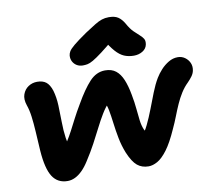

<svg xmlns="http://www.w3.org/2000/svg" viewBox="-86 -887 1109 1001"><g transform="rotate(-10 468.5 -387.0)"><path d="M193.4 15Q140.4 15 113.3 -27.4Q86.2 -69.8 79.4 -165Q76 -221.6 73.3 -267.1Q70.6 -312.6 65.9 -348.5Q61.2 -384.4 51.6 -411Q40.2 -444.6 49.1 -469.6Q58 -494.6 78.8 -508.4Q99.6 -522.2 125.6 -522.2Q154.8 -522.2 172.6 -508.5Q190.4 -494.8 201.2 -461.6Q211.8 -425.4 213.6 -381.7Q215.4 -338 215.8 -293.1Q216.2 -248.2 221.8 -208.6Q227.4 -169 245.4 -141L189.2 -139.6Q209.8 -164.2 225.3 -188.7Q240.8 -213.2 254.9 -240.1Q269 -267 285.4 -299Q301.8 -331 325 -369.8Q366 -441.6 402.1 -480.4Q438.2 -519.2 484.6 -519.2Q519.2 -519.2 541.3 -501.8Q563.4 -484.4 577.3 -451.2Q591.2 -418 599.8 -370.2Q608 -327.8 611 -292.8Q614 -257.8 617.7 -230.2Q621.4 -202.6 630.1 -182.3Q638.8 -162 657.6 -149.6L608.6 -139.2Q631 -163.2 648.9 -200.2Q666.8 -237.2 682.9 -279.4Q699 -321.6 714.9 -362.1Q730.8 -402.6 749 -433Q761.6 -454 779.8 -473.9Q798 -493.8 821.1 -507.5Q844.2 -521.2 869.6 -521.2Q890.6 -521.2 907.2 -509.5Q923.8 -497.8 931.9 -479.6Q940 -461.4 935.8 -439.6Q933 -424 922.7 -409.9Q912.4 -395.8 898.6 -381.8Q877.8 -361.6 861.6 -335.8Q845.4 -310 832.3 -280.6Q819.2 -251.2 807.1 -219.8Q795 -188.4 780.6 -157.8Q749.8 -88.2 722.1 -51.5Q694.4 -14.8 669.4 -0.9Q644.4 13 622.4 13Q587 13 562.6 -7.1Q538.2 -27.2 516.6 -78.8Q500.8 -118.4 492.8 -160Q484.8 -201.6 480 -240.5Q475.2 -279.4 469.4 -310.2Q463.6 -341 452 -358L476.6 -353.6Q454.2 -329.6 435.5 -298.6Q416.8 -267.6 398.3 -230.9Q379.8 -194.2 358.1 -153.6Q336.4 -113 308 -69.2Q290.2 -41 271.2 -22.2Q252.2 -3.4 232.7 5.8Q213.2 15 193.4 15ZM376 -564.6Q357.8 -564.6 344 -573Q330.2 -581.4 322.8 -595.5Q315.4 -609.6 316.6 -627Q317.6 -638 324.1 -649.1Q330.6 -660.2 352.6 -678.7Q374.6 -697.2 422.2 -730Q455.2 -751.6 476.5 -764.7Q497.8 -777.8 514.8 -783.4Q531.8 -789 551.8 -789Q583.2 -789 601.1 -777Q619 -765 633.2 -740.4Q649.2 -711.2 665.9 -694.7Q682.6 -678.2 695.4 -667.2Q708.2 -656.2 714.7 -645Q721.2 -633.8 717.6 -614.8Q713.2 -593.2 692.9 -580.9Q672.6 -568.6 647 -568.6Q618.4 -568.6 595.5 -578.4Q572.6 -588.2 550.7 -612.9Q528.8 -637.6 502.4 -682.2L563.4 -680.8Q512.8 -637.8 481.3 -614.1Q449.8 -590.4 431.1 -579.7Q412.4 -569 400.2 -566.8Q388 -564.6 376 -564.6Z"/></g></svg>

Font: Shantell Sans Light
Style: Italic
Weight: 300
Italic angle: -11°
Designer: Stephen Nixon, Anya Danilova, Shantell Martin
Foundry: Arrow Type
Version: Version 1.008;[ac192a2d6]